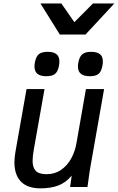

<svg xmlns="http://www.w3.org/2000/svg" viewBox="-20 -1050 662 1078"><path d="M61 -138Q61 -163.5 66.5 -196.5L129 -550H230L170.5 -214.5Q163 -173.5 163 -147Q163 -110 180.5 -91Q198 -72 241.5 -72Q288 -72 323 -96.2Q358 -120.5 379.5 -159.8Q401 -199 409 -244.5L462.5 -550H564.5L488 -115.5Q483.5 -91.5 476.5 -39Q477.5 -45.5 471 0H373.5L382.5 -64Q350 -24.5 307.2 -8.5Q264.5 7.5 208 7.5Q134.5 7.5 97.8 -30.2Q61 -68 61 -138ZM173.5 -677.5Q173.5 -686.5 176 -700.5Q182.5 -733.5 198.5 -746.2Q214.5 -759 248 -759Q281.5 -759 297.5 -745.5Q313.5 -732 313.5 -704.5Q313.5 -695 311 -680Q305 -648 289 -635Q273 -622 240.5 -622Q207 -622 190.2 -635.5Q173.5 -649 173.5 -677.5ZM417.5 -677Q417.5 -686 420 -700Q426.5 -733 442.8 -746Q459 -759 492 -759Q524.5 -759 541 -746Q557.5 -733 557.5 -705Q557.5 -692 555 -680.5Q549 -648 533.2 -635Q517.5 -622 484 -622Q417.5 -622 417.5 -677ZM207 -1030.5H324.5L397.5 -925.5L502 -1030.5H622L460 -856H316Z"/></svg>

Font: JuliaMono MediumItalic
Style: Regular
Weight: 500
Italic angle: -9°
Monospace: yes
Designer: cormullion
Foundry: corm
Version: Version 0.049; ttfautohint (v1.8.4)